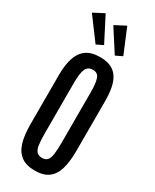

<svg xmlns="http://www.w3.org/2000/svg" viewBox="-284 -1212 1040 1289"><g transform="rotate(30 236.0 -567.5)"><path d="M237.3 9.8Q171.9 9.8 132.3 -18.6Q92.8 -46.9 75.2 -103.3Q57.6 -159.7 57.6 -244.1V-628.9Q57.6 -703.1 74.5 -757.1Q91.3 -811 130.9 -840.6Q170.4 -870.1 239.3 -870.1Q291 -870.1 325 -853.3Q358.9 -836.4 378.4 -804.9Q397.9 -773.4 406 -729Q414.1 -684.6 414.1 -628.9V-244.1Q414.1 -159.7 397.2 -103.3Q380.4 -46.9 341.6 -18.6Q302.7 9.8 237.3 9.8ZM237.3 -88.4Q263.7 -88.4 277.3 -103.5Q291 -118.7 295.9 -152.8Q300.8 -187 300.8 -243.2V-634.8Q300.8 -703.1 289.1 -737.5Q277.3 -772 239.3 -772Q199.7 -772 185.5 -738.3Q171.4 -704.6 171.4 -635.3V-243.2Q171.4 -186.5 176.3 -152.6Q181.2 -118.7 195.6 -103.5Q210 -88.4 237.3 -88.4ZM168.5 -927.7 40 -1100.6 122.1 -1143.6 220.2 -952.6ZM317.4 -927.7 206.5 -1100.1 289.6 -1143.6 369.1 -952.6Z"/></g></svg>

Font: Antonio SemiBold
Style: Regular
Weight: 600
Designer: Vernon Adams
Foundry: Vernon Adams
Version: Version 1.002